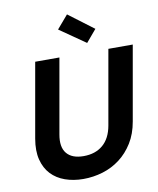

<svg xmlns="http://www.w3.org/2000/svg" viewBox="-99 -1009 902 1093"><g transform="rotate(-10 351.5 -462.5)"><path d="M139 -698H279L203 -267Q190 -195 220.5 -158Q251 -121 318 -121Q386 -121 429.5 -158Q473 -195 486 -267L562 -698H703L627 -267Q615 -197 583 -145.5Q551 -94 506 -60Q461 -26 406.5 -9.5Q352 7 294 7Q237 7 189 -10Q141 -27 109 -61Q77 -95 64 -146.5Q51 -198 63 -267ZM364 -932 509 -823 449 -752 299 -856Z"/></g></svg>

Font: SVN-Poppins SemiBold
Style: Italic
Weight: 600
Italic angle: -10°
Designer: Ninad Kale (Devanagari), Jonny Pinhorn (Latin)
Foundry: Indian Type Foundry
Version: Version 3.002 2017; ttfautohint (v1.8.3)